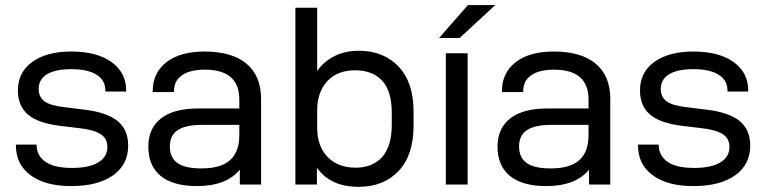

<svg xmlns="http://www.w3.org/2000/svg" viewBox="-20 -720 2983 749"><path d="M42 -152.8V-155.8H123V-153.8Q123 -113.3 157.2 -88.9Q190.4 -64.9 262.2 -64.9Q326.2 -64.9 362.3 -85.9Q398.9 -107.4 398.9 -147Q398.9 -179.7 372.6 -196.8Q344.7 -214.4 288.1 -220.2L214.8 -229Q129.4 -239.3 89.8 -272.5Q49.8 -306.2 49.8 -367.2Q49.8 -438 106 -478.5Q162.1 -519 257.8 -519Q357.9 -519 415 -478Q472.2 -437 472.2 -367.2V-362.8H391.1V-366.2Q391.1 -407.2 356.4 -428.7Q321.8 -450.2 258.8 -450.2Q195.8 -450.2 163.1 -430.2Q130.9 -410.2 130.9 -373Q130.9 -341.8 153.8 -324.7Q176.8 -307.6 232.9 -301.8L311 -292Q396.5 -281.7 438.5 -248Q480 -214.4 480 -151.9Q480 -77.6 420.4 -35.6Q361.3 5.9 257.8 5.9Q156.2 5.9 99.1 -36.6Q42 -79.1 42 -152.8Z M941.4 -471.7Q998.5 -423.8 998.5 -334V0H915.5V-58.1Q862.8 5.9 748.5 5.9Q655.3 5.9 606.9 -33.7Q558.6 -73.2 558.6 -147.9Q558.6 -219.7 608.4 -258.3Q657.7 -296.9 754.4 -296.9H913.6V-332Q913.6 -448.2 778.8 -448.2Q720.2 -448.2 689 -425.8Q658.7 -404.3 658.7 -363.8V-360.8H575.7V-363.8Q575.7 -436 629.4 -477.5Q683.1 -519 777.8 -519Q884.8 -519 941.4 -471.7ZM877.4 -95.2Q913.6 -127.4 913.6 -192.9V-232.9H768.6Q704.1 -232.9 673.3 -212.4Q642.6 -191.9 642.6 -148.9Q642.6 -105 672.4 -84Q702.1 -63 765.6 -63Q841.8 -63 877.4 -95.2Z M1283.2 -9.8Q1241.7 -29.3 1216.3 -65.9V0H1132.3V-689.9H1217.3V-442.9Q1241.2 -479 1284.7 -501Q1326.2 -522 1379.4 -522Q1476.6 -522 1535.2 -460Q1593.3 -398.4 1593.3 -284.2V-230Q1593.3 -114.7 1535.2 -53.2Q1476.6 8.8 1379.4 8.8Q1323.2 8.8 1283.2 -9.8ZM1471.2 -107.9Q1508.3 -149.4 1508.3 -233.9V-279.8Q1508.3 -364.3 1471.2 -404.8Q1433.6 -445.8 1365.2 -445.8Q1296.4 -445.8 1256.8 -403.3Q1217.3 -360.8 1217.3 -289.1V-222.2Q1217.3 -150.4 1257.3 -108.4Q1297.9 -65.9 1367.2 -65.9Q1433.6 -65.9 1471.2 -107.9Z M1719.2 -512.2H1804.2V0H1719.2ZM1805.2 -700.2H1912.1L1772.9 -571.8H1692.9Z M2303.7 -471.7Q2360.8 -423.8 2360.8 -334V0H2277.8V-58.1Q2225.1 5.9 2110.8 5.9Q2017.6 5.9 1969.2 -33.7Q1920.9 -73.2 1920.9 -147.9Q1920.9 -219.7 1970.7 -258.3Q2020 -296.9 2116.7 -296.9H2275.9V-332Q2275.9 -448.2 2141.1 -448.2Q2082.5 -448.2 2051.3 -425.8Q2021 -404.3 2021 -363.8V-360.8H1938V-363.8Q1938 -436 1991.7 -477.5Q2045.4 -519 2140.1 -519Q2247.1 -519 2303.7 -471.7ZM2239.7 -95.2Q2275.9 -127.4 2275.9 -192.9V-232.9H2130.9Q2066.4 -232.9 2035.6 -212.4Q2004.9 -191.9 2004.9 -148.9Q2004.9 -105 2034.7 -84Q2064.5 -63 2127.9 -63Q2204.1 -63 2239.7 -95.2Z M2468.8 -152.8V-155.8H2549.8V-153.8Q2549.8 -113.3 2584 -88.9Q2617.2 -64.9 2689 -64.9Q2752.9 -64.9 2789.1 -85.9Q2825.7 -107.4 2825.7 -147Q2825.7 -179.7 2799.3 -196.8Q2771.5 -214.4 2714.8 -220.2L2641.6 -229Q2556.2 -239.3 2516.6 -272.5Q2476.6 -306.2 2476.6 -367.2Q2476.6 -438 2532.7 -478.5Q2588.9 -519 2684.6 -519Q2784.7 -519 2841.8 -478Q2898.9 -437 2898.9 -367.2V-362.8H2817.9V-366.2Q2817.9 -407.2 2783.2 -428.7Q2748.5 -450.2 2685.5 -450.2Q2622.6 -450.2 2589.8 -430.2Q2557.6 -410.2 2557.6 -373Q2557.6 -341.8 2580.6 -324.7Q2603.5 -307.6 2659.7 -301.8L2737.8 -292Q2823.2 -281.7 2865.2 -248Q2906.7 -214.4 2906.7 -151.9Q2906.7 -77.6 2847.2 -35.6Q2788.1 5.9 2684.6 5.9Q2583 5.9 2525.9 -36.6Q2468.8 -79.1 2468.8 -152.8Z"/></svg>

Font: D-DIN Exp
Style: Regular
Weight: 400
Width: 7
Designer: Charles Nix
Foundry: Datto Inc.
Version: Version 1.00